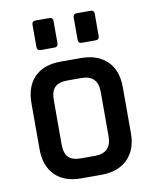

<svg xmlns="http://www.w3.org/2000/svg" viewBox="-80 -765 665 826"><g transform="rotate(-10 252.0 -351.5)"><path d="M116 -591V-686Q116 -703 132 -703H192Q208 -703 208 -687V-591Q208 -574 192 -574H132Q116 -574 116 -591ZM296 -591V-686Q296 -703 312 -703H372Q388 -703 388 -687V-591Q388 -574 372 -574H312Q296 -574 296 -591ZM296 0H208Q134 0 93.5 -41Q53 -82 53 -155V-355Q53 -429 93.5 -469.5Q134 -510 208 -510H296Q369 -510 410.5 -469.5Q452 -429 452 -355V-155Q452 -82 410.5 -41Q369 0 296 0ZM222 -85H283Q355 -85 355 -158V-352Q355 -425 283 -425H222Q184 -425 167 -407.5Q150 -390 150 -352V-158Q150 -120 167 -102.5Q184 -85 222 -85Z"/></g></svg>

Font: Rajdhani Semibold
Style: Regular
Weight: 600
Designer: Satya Rajpurohit, Jyotish Sonowal
Foundry: Indian Type Foundry
Version: Version 1.200;PS 1.0;hotconv 1.0.78;makeotf.lib2.5.61930; tt